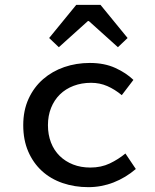

<svg xmlns="http://www.w3.org/2000/svg" viewBox="-20 -761 640 793"><path d="M345 12Q288 12 238.5 -5Q189 -22 153 -55Q117 -88 96.5 -135.5Q76 -183 76 -244Q76 -305 98 -353Q120 -401 158 -434Q196 -467 245.5 -484Q295 -501 351 -501Q411 -501 456 -480.5Q501 -460 531 -431L483 -368Q454 -392 423 -405.5Q392 -419 356 -419Q317 -419 284 -406.5Q251 -394 227.5 -371Q204 -348 191 -315.5Q178 -283 178 -244Q178 -205 190.5 -172.5Q203 -140 226.5 -117Q250 -94 282 -81.5Q314 -69 353 -69Q398 -69 433.5 -86Q469 -103 498 -127L541 -63Q499 -27 449 -7.5Q399 12 345 12ZM223 -566 183 -604 295 -741H395L507 -604L467 -566L347 -674H343Z"/></svg>

Font: Source Code Pro Medium
Style: Regular
Weight: 500
Monospace: yes
Designer: Paul D. Hunt, Teo Tuominen
Foundry: Adobe Systems Incorporated
Version: Version 2.030;PS 1.000;hotconv 16.6.51;makeotf.lib2.5.65220